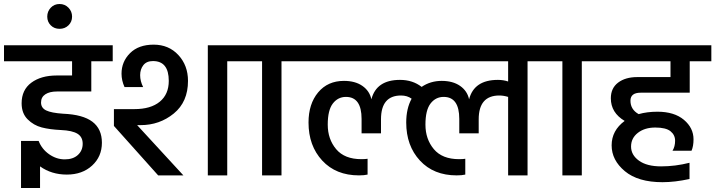

<svg xmlns="http://www.w3.org/2000/svg" viewBox="-44 -876 3573 959"><path d="M412 -570V-419H240Q204 -419 182.5 -405Q161 -391 161 -364Q161 -337 186.5 -324.5Q212 -312 271 -308Q370 -304 417.5 -268Q465 -232 465 -163Q465 -94 416 -49Q367 -4 290 -4Q213 -4 156 -45V63H61V-172H149Q165 -131 201.5 -105.5Q238 -80 279.5 -80Q321 -80 345 -102Q369 -124 369 -158Q369 -192 343 -208Q317 -224 261 -226.5Q205 -229 164.5 -239.5Q124 -250 94 -280Q64 -310 64 -360Q64 -427 112.5 -463Q161 -499 240 -499H316V-570H-24V-650H519V-570Z M209.5 -749.5Q192 -767 192 -793Q192 -819 209.5 -837.5Q227 -856 253.5 -856Q280 -856 298 -837.5Q316 -819 316 -793Q316 -767 298 -749.5Q280 -732 253.5 -732Q227 -732 209.5 -749.5Z M994 -650H1202V-570H1091V0H994ZM563 -508Q563 -568 605.5 -610.5Q648 -653 723.5 -653Q799 -653 847 -601Q895 -549 895 -472Q895 -367 824 -309Q753 -251 658 -251H641L872 0H746L525 -247V-331H627Q709 -331 754 -368Q799 -405 799 -472Q799 -571 720 -571Q688 -571 672 -550.5Q656 -530 656 -500.5Q656 -471 671 -441H578Q563 -474 563 -508Z M1154 -570V-650H1473V-570H1362V0H1265V-570Z M2702 -650V-570H2591V0H2494V-392Q2471 -399 2450 -399Q2347 -399 2347 -280V-210H2250V-282Q2250 -392 2172 -392Q2132 -392 2106.5 -359Q2081 -326 2081 -253.5Q2081 -181 2123 -131Q2165 -81 2249 -81Q2269 -81 2280 -83V-4Q2263 0 2237 0Q2122 0 2053.5 -74Q1985 -148 1985 -264Q1985 -334 2012 -383Q1990 -399 1959 -399Q1859 -399 1859 -280V-210H1762V-282Q1762 -392 1684 -392Q1644 -392 1618.5 -359Q1593 -326 1593 -253.5Q1593 -181 1635 -131Q1677 -81 1761 -81Q1781 -81 1792 -83V-4Q1775 0 1749 0Q1634 0 1565.5 -74Q1497 -148 1497 -264Q1497 -357 1545 -414.5Q1593 -472 1674 -472Q1730 -472 1766 -447Q1802 -422 1811 -380Q1836 -477 1954 -477Q2017 -477 2062 -442Q2106 -472 2162 -472Q2218 -472 2254 -447Q2290 -422 2299 -380Q2324 -477 2443 -477Q2470 -477 2494 -469V-570H1424V-650Z M2654 -570V-650H2973V-570H2862V0H2765V-570Z M3401 -413H3156Q3105 -413 3105 -373Q3105 -329 3146 -306Q3188 -318 3240 -318Q3324 -318 3372 -277.5Q3420 -237 3420 -180Q3420 -146 3410 -123H3315Q3328 -144 3328 -173Q3328 -202 3305 -220.5Q3282 -239 3229 -239Q3176 -239 3142 -212.5Q3108 -186 3108 -144Q3108 -102 3147.5 -73.5Q3187 -45 3258 -45Q3329 -45 3400 -63V18Q3327 34 3265 34Q3143 34 3077 -21Q3011 -76 3011 -150Q3011 -224 3076 -272Q3007 -313 3007 -385Q3007 -436 3043.5 -463.5Q3080 -491 3139 -491H3305V-570H2924V-650H3509V-570H3401Z"/></svg>

Font: Hind Medium
Style: Regular
Weight: 500
Designer: Manushi Parikh, Satya Rajpurohit
Foundry: Indian Type Foundry
Version: Version 1.201;PS 1.0;hotconv 1.0.78;makeotf.lib2.5.61930; tt